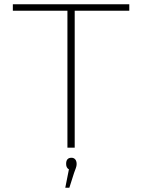

<svg xmlns="http://www.w3.org/2000/svg" viewBox="-20 -690 664 897"><path d="M584 -670H40V-640H295V0H329V-640H584ZM285 187H304L326 118C333 98 338 89 338 77V76C338 57 328 47 314 47C297 47 289 57 289 75V76C289 86 292 96 302 101Z"/></svg>

Font: LT Wave Text Thin
Style: Regular
Weight: 100
Designer: Daniel Lyons
Version: Version 2.5 (Glyphs App)